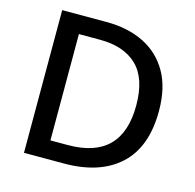

<svg xmlns="http://www.w3.org/2000/svg" viewBox="-104 -821 942 928"><g transform="rotate(15 366.5 -357.0)"><path d="M673 -364Q673 -183 573.5 -91.5Q474 0 295 0H95V-714H316Q425 -714 505 -674Q585 -634 629 -556.5Q673 -479 673 -364ZM560 -361Q560 -496 494.5 -559.5Q429 -623 309 -623H203V-91H290Q560 -91 560 -361Z"/></g></svg>

Font: Noto Sans Medium
Style: Regular
Weight: 500
Designer: Monotype Design Team
Foundry: Monotype Imaging Inc.
Version: Version 2.007